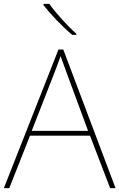

<svg xmlns="http://www.w3.org/2000/svg" viewBox="-20 -972 617 992"><path d="M235 -952H205V-945C240 -900 300 -836 353 -792H374V-798C329 -838 264 -909 235 -952ZM549 0H577L307 -716H282L0 0H28L135 -271H445ZM325 -594 435 -296H144L260 -593C270 -620 283 -652 293 -682C306 -645 317 -617 325 -594Z"/></svg>

Font: Noto Kufi Arabic Thin
Style: Regular
Weight: 100
Designer: Monotype Design Team, David Williams, Khaled Hosny
Foundry: Google LLC
Version: Version 2.109